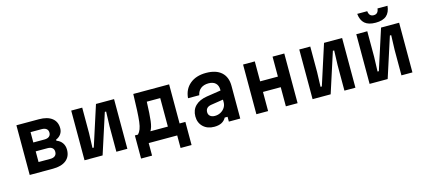

<svg xmlns="http://www.w3.org/2000/svg" viewBox="-70 -1482 5039 2277"><g transform="rotate(-15 2450.0 -343.0)"><path d="M114 0V-610H391Q494 -610 550.5 -566Q607 -522 607 -441Q607 -401 585 -370Q563 -339 525 -324V-310Q569 -295 594 -259.5Q619 -224 619 -175Q619 -91 561.5 -45.5Q504 0 399 0ZM255 -361H392Q429 -361 449.5 -377.5Q470 -394 470 -424Q470 -455 449.5 -471.5Q429 -488 392 -488H255ZM255 -121H400Q437 -121 457.5 -138Q478 -155 478 -187Q478 -219 457.5 -235.5Q437 -252 400 -252H255Z M787 0V-610H922V-296L916 -117H932L1091 -610H1313V0H1178V-313L1184 -492H1168L1009 0Z M1440 154V-130H1478Q1499 -152 1512 -185.5Q1525 -219 1531.5 -272.5Q1538 -326 1542 -408Q1546 -490 1549 -610H1989V-130H2060V154H1925V0H1575V154ZM1631 -130H1845V-480H1680Q1677 -399 1673.5 -342Q1670 -285 1665 -246Q1660 -207 1652 -179.5Q1644 -152 1631 -130Z M2524 -59Q2504 -22 2468 -3.5Q2432 15 2378 15Q2294 15 2242.5 -34Q2191 -83 2191 -162Q2191 -241 2241 -290.5Q2291 -340 2383 -355L2559 -382V-390Q2559 -443 2529 -472Q2499 -501 2443 -501Q2385 -501 2348 -473Q2311 -445 2301 -393H2163Q2172 -502 2247.5 -565Q2323 -628 2445 -628Q2568 -628 2633.5 -569Q2699 -510 2699 -401V0H2559V-59ZM2339 -174Q2339 -144 2360 -126Q2381 -108 2418 -108Q2457 -108 2489 -125.5Q2521 -143 2540 -172.5Q2559 -202 2559 -239V-270L2411 -247Q2339 -236 2339 -174Z M2897 0V-610H3041V-365H3259V-610H3403V0H3259V-235H3041V0Z M3587 0V-610H3722V-296L3716 -117H3732L3891 -610H4113V0H3978V-313L3984 -492H3968L3809 0Z M4287 0V-610H4422V-296L4416 -117H4432L4591 -610H4813V0H4678V-313L4684 -492H4668L4509 0ZM4483 -840Q4490 -774 4546 -774Q4602 -774 4609 -840H4732Q4724 -760 4679 -721Q4634 -682 4546 -682Q4458 -682 4413 -721Q4368 -760 4360 -840Z"/></g></svg>

Font: Martian Mono SemiBold
Style: Regular
Weight: 600
Monospace: yes
Designer: Roman Shamin
Foundry: Evil Martians
Version: Version 1.000; ttfautohint (v1.8.4.7-5d5b)